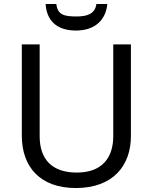

<svg xmlns="http://www.w3.org/2000/svg" viewBox="-20 -1004 771 968"><path d="M521 -984H466C459 -932 417 -921 365 -921C304 -921 270 -929 264 -984H210C215 -902 264 -850 363 -850C459 -850 514 -904 521 -984ZM640 -318V-780H551V-318C551 -210 496 -134 367 -134C242 -134 180 -201 180 -317V-780H90V-320C90 -161 184 -56 362 -56C551 -56 640 -170 640 -318Z"/></svg>

Font: Noto Sans Malayalam UI
Style: Regular
Weight: 400
Designer: Jelle Bosma - Monotype Design Team
Foundry: Monotype Imaging Inc.
Version: Version 2.104